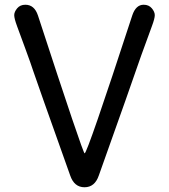

<svg xmlns="http://www.w3.org/2000/svg" viewBox="-20 -780 713 810"><path d="M397 -40Q380 10 336.5 10Q293 10 276 -40Q130 -450 120.5 -479.5Q111 -509 87.5 -573Q64 -637 52 -669.5Q40 -702 40 -716Q40 -730 52.5 -745Q65 -760 87 -760Q125 -760 140 -715Q330 -133 337 -133Q348 -133 538 -715Q553 -760 586 -760Q608 -760 620.5 -745Q633 -730 633 -716Q633 -702 621 -670Q564 -515 553.5 -482.5Q543 -450 397 -40Z"/></svg>

Font: Delius Unicase
Style: Regular
Weight: 400
Designer: Natalia Raices
Foundry: Natalia Raices
Version: Version 1.002